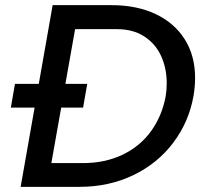

<svg xmlns="http://www.w3.org/2000/svg" viewBox="-20 -724 805 744"><path d="M60 0H288Q402 0 496 -45Q590 -90 651 -170.5Q712 -251 730 -353Q736 -389 736 -422Q736 -508 696 -571.5Q656 -635 583 -669.5Q510 -704 413 -704H184ZM271 -611H433Q496 -611 539.5 -582.5Q583 -554 604.5 -506.5Q626 -459 626 -402Q626 -374 622 -351Q608 -275 565.5 -216Q523 -157 455 -124.5Q387 -92 301 -92H179ZM318 -399H38L22 -307H302Z"/></svg>

Font: Geom
Style: Italic
Weight: 400
Italic angle: -10°
Version: Version 1.102